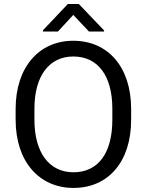

<svg xmlns="http://www.w3.org/2000/svg" viewBox="-20 -923 728 953"><path d="M630.9 -382.3C630.9 -590.8 515.6 -720.7 343.8 -720.7C174.8 -720.7 57.6 -590.8 57.6 -382.3V-328.6C57.6 -119.6 175.8 9.8 344.7 9.8C517.1 9.8 630.9 -119.6 630.9 -328.6ZM537.6 -328.6C537.6 -163.6 467.8 -67.9 344.7 -67.9C225.6 -67.9 150.9 -163.6 150.9 -328.6V-383.3C150.9 -546.9 224.6 -642.6 343.8 -642.6C465.8 -642.6 537.6 -547.4 537.6 -383.3ZM371.1 -903.3H316.9L193.4 -772.9V-766.6H267.6L343.8 -849.1L421.4 -766.6H496.6V-772Z"/></svg>

Font: Bert Sans
Style: Regular
Weight: 400
Designer: Christian Robertson (Google), Cristiano Sobral
Foundry: Google, Cristiano Sobral
Version: Version 3.101